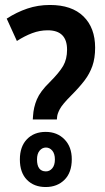

<svg xmlns="http://www.w3.org/2000/svg" viewBox="-20 -744 423 773"><path d="M112 -263 113 -277Q115 -312 128.5 -344Q142 -376 180 -413Q219 -452 234.5 -479Q250 -506 250 -544Q250 -622 172 -622Q140 -622 109.5 -610.5Q79 -599 48 -579L7 -669Q47 -695 90 -709.5Q133 -724 181 -724Q269 -724 316 -678Q363 -632 363 -552Q363 -510 352 -478.5Q341 -447 320 -419.5Q299 -392 267 -360Q231 -324 221 -305Q211 -286 210 -274L209 -263ZM164 9Q117 9 88.5 -20Q60 -49 60 -102Q60 -154 88.5 -183.5Q117 -213 164 -213Q210 -213 239.5 -183Q269 -153 269 -103Q269 -49 239.5 -20Q210 9 164 9ZM165 -54Q180 -54 190.5 -66.5Q201 -79 201 -102Q201 -125 190.5 -137.5Q180 -150 165 -150Q150 -150 139.5 -137.5Q129 -125 129 -102Q129 -54 165 -54Z"/></svg>

Font: Noto Sans Myanmar Condensed SemiBold
Style: Regular
Weight: 600
Width: 3
Designer: Monotype Design Team
Foundry: Monotype Imaging Inc.
Version: Version 2.107; ttfautohint (v1.8.4.7-5d5b)